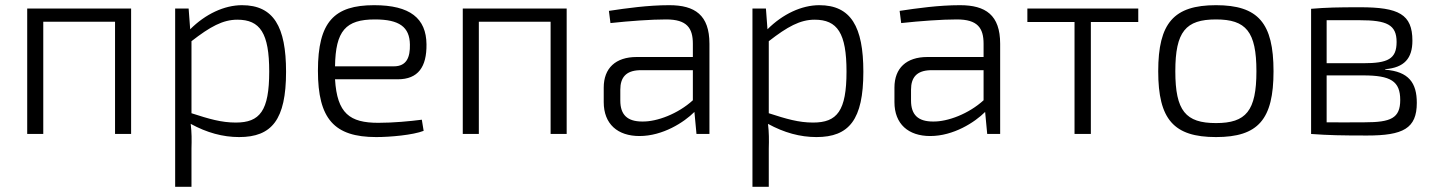

<svg xmlns="http://www.w3.org/2000/svg" viewBox="-20 -517 5547 741"><path d="M486 -484H85V0H147V-433H424V0H486Z M708 -484H656V204H719V57C720 22 720 -5 716 -39C778 -5 840 12 903 12C1029 12 1084 -55 1084 -240C1084 -414 1036 -497 914 -497C846 -497 773 -463 714 -404ZM719 -358C791 -414 840 -441 896 -441C984 -441 1019 -389 1019 -241C1019 -89 983 -44 890 -44C834 -44 787 -58 719 -80Z M1515 -211C1594 -211 1627 -259 1626 -346C1625 -446 1563 -497 1424 -497C1270 -497 1207 -433 1207 -244C1207 -58 1270 12 1432 12C1487 12 1574 4 1615 -12L1608 -55C1562 -49 1497 -43 1440 -43C1330 -43 1281 -79 1273 -211ZM1273 -261C1275 -398 1314 -442 1427 -442C1521 -442 1561 -413 1562 -345C1563 -297 1550 -261 1500 -261Z M2167 -484H1766V0H1828V-433H2105V0H2167Z M2336 -428C2410 -436 2493 -442 2551 -442C2631 -442 2654 -409 2654 -348V-297H2437C2356 -297 2310 -254 2310 -179V-123C2310 -38 2364 8 2448 8C2538 8 2620 -45 2660 -85L2668 0H2718V-348C2718 -459 2662 -497 2563 -497C2481 -497 2396 -485 2330 -475ZM2374 -171C2374 -218 2396 -244 2447 -246H2654V-130C2597 -78 2516 -47 2459 -48C2401 -48 2374 -74 2374 -129Z M2936 -484H2884V204H2947V57C2948 22 2948 -5 2944 -39C3006 -5 3068 12 3131 12C3257 12 3312 -55 3312 -240C3312 -414 3264 -497 3142 -497C3074 -497 3001 -463 2942 -404ZM2947 -358C3019 -414 3068 -441 3124 -441C3212 -441 3247 -389 3247 -241C3247 -89 3211 -44 3118 -44C3062 -44 3015 -58 2947 -80Z M3458 -428C3532 -436 3615 -442 3673 -442C3753 -442 3776 -409 3776 -348V-297H3559C3478 -297 3432 -254 3432 -179V-123C3432 -38 3486 8 3570 8C3660 8 3742 -45 3782 -85L3790 0H3840V-348C3840 -459 3784 -497 3685 -497C3603 -497 3518 -485 3452 -475ZM3496 -171C3496 -218 3518 -244 3569 -246H3776V-130C3719 -78 3638 -47 3581 -48C3523 -48 3496 -74 3496 -129Z M4373 -432V-484H3945V-432H4127V0H4190V-432Z M4673 -497C4510 -497 4450 -428 4450 -242C4450 -56 4510 12 4673 12C4836 12 4895 -56 4895 -242C4895 -428 4836 -497 4673 -497ZM4673 -442C4789 -442 4829 -395 4829 -242C4829 -89 4789 -42 4673 -42C4556 -42 4516 -89 4516 -242C4516 -395 4556 -442 4673 -442Z M5326 -250C5400 -256 5431 -292 5431 -360C5431 -462 5378 -489 5229 -489C5143 -489 5099 -488 5040 -483V0C5107 5 5157 6 5256 6C5395 6 5448 -21 5448 -120C5448 -197 5417 -241 5326 -248ZM5100 -273V-439H5227C5332 -439 5370 -422 5370 -355C5370 -289 5336 -273 5241 -273ZM5100 -226H5241C5347 -226 5384 -204 5384 -131C5384 -61 5348 -45 5247 -45C5188 -44 5136 -45 5100 -45Z"/></svg>

Font: SnT
Style: Regular
Weight: 300
Designer: Natanael Gama
Version: Version 1.001;PS 001.001;hotconv 1.0.70;makeotf.lib2.5.58329